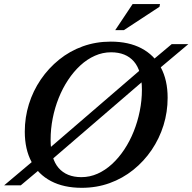

<svg xmlns="http://www.w3.org/2000/svg" viewBox="-42 -886 920 918"><path d="M858.5 -675 705 -546 663 -516.5 193 -112 160 -86 57.5 0H-22L133.5 -131L170.5 -157L641.5 -562.5L677 -589.5L779 -675ZM200 -218Q200 -127 238.2 -83Q276.5 -39 347 -39Q387.5 -39 424.5 -55.5Q461.5 -72 493.8 -101.8Q526 -131.5 552.2 -171Q578.5 -210.5 597.2 -257.2Q616 -304 626.2 -354.8Q636.5 -405.5 636.5 -456.5Q636.5 -548 598.2 -592Q560 -636 489 -636Q449 -636 411.8 -619.5Q374.5 -603 342.2 -573.2Q310 -543.5 283.8 -504Q257.5 -464.5 238.8 -417.8Q220 -371 210 -320.2Q200 -269.5 200 -218ZM759.5 -418.5Q759.5 -350.5 739.8 -287Q720 -223.5 683.2 -169.2Q646.5 -115 595.5 -74Q544.5 -33 482.2 -10.5Q420 12 349 12Q263 12 202 -20Q141 -52 108.8 -112Q76.5 -172 76.5 -256.5Q76.5 -324.5 96.2 -388Q116 -451.5 153 -505.8Q190 -560 240.8 -601Q291.5 -642 354 -664.5Q416.5 -687 487.5 -687Q573.5 -687 634.2 -655Q695 -623 727.2 -563Q759.5 -503 759.5 -418.5ZM509 -742 592 -866.5H723L720.5 -853.5L550.5 -742Z"/></svg>

Font: Newsreader 24pt SemiBold
Style: Italic
Weight: 600
Italic angle: -17°
Designer: Hugues Gentile
Foundry: Production Type
Version: Version 1.003